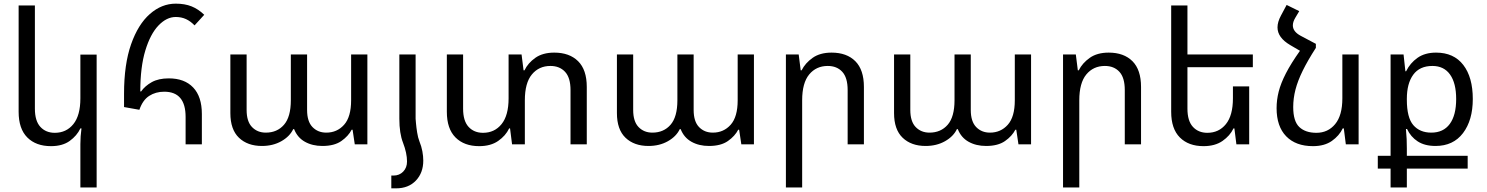

<svg xmlns="http://www.w3.org/2000/svg" viewBox="-20 -790 8142 1051"><path d="M509 236H420V-1Q420 -44 426 -87H420Q401 -47 361.5 -18.5Q322 10 259 10Q177 10 129.5 -37.5Q82 -85 82 -178V-760H171V-195Q171 -128 201 -95.5Q231 -63 280 -63Q343 -63 381.5 -110.5Q420 -158 420 -252V-491H509Z M996 0V-150Q996 -288 879 -288Q832 -288 796.5 -265Q761 -242 743 -189L659 -204V-277Q659 -438 697.5 -547.5Q736 -657 800.5 -713.5Q865 -770 942 -770Q992 -770 1029 -755Q1066 -740 1098 -709L1045 -651Q1023 -674 998 -685.5Q973 -697 942 -697Q892 -697 847.5 -650.5Q803 -604 775.5 -513.5Q748 -423 748 -290L752 -289Q774 -320 811 -340.5Q848 -361 904 -361Q990 -361 1037.5 -311Q1085 -261 1085 -166V0Z M1414 9Q1335 9 1288 -36Q1241 -81 1241 -171V-492H1330V-188Q1330 -125 1359.5 -94.5Q1389 -64 1435 -64Q1497 -64 1534.5 -107Q1572 -150 1572 -241V-492H1661V-188Q1661 -125 1690.5 -94.5Q1720 -64 1766 -64Q1825 -64 1863.5 -107Q1902 -150 1902 -241V-492H1991V0H1922L1910 -80H1905Q1887 -45 1848.5 -18Q1810 9 1745 9Q1690 9 1649 -14Q1608 -37 1590 -83H1585Q1566 -43 1520 -17Q1474 9 1414 9Z M2166 -140V-492H2255V-140Q2255 -139 2257 -116Q2259 -93 2263.5 -64.5Q2268 -36 2276 -16Q2287 11 2292 38Q2297 65 2297 89Q2297 156 2256.5 198.5Q2216 241 2148 241H2122V171H2134Q2166 171 2187 149.5Q2208 128 2208 94Q2208 48 2186 -9Q2166 -60 2166 -140Z M3014 -502Q3097 -502 3144.5 -455Q3192 -408 3192 -314V0H3103V-297Q3103 -365 3073 -397Q3043 -429 2993 -429Q2930 -429 2891.5 -382.5Q2853 -336 2853 -241V0H2783L2772 -87H2767Q2748 -47 2707 -18.5Q2666 10 2603 10Q2521 10 2473.5 -37.5Q2426 -85 2426 -178V-492H2515V-195Q2515 -128 2545 -95.5Q2575 -63 2624 -63Q2687 -63 2725.5 -110.5Q2764 -158 2764 -252V-492H2835L2846 -405H2851Q2870 -445 2910.5 -473.5Q2951 -502 3014 -502Z M3530 9Q3451 9 3404 -36Q3357 -81 3357 -171V-492H3446V-188Q3446 -125 3475.5 -94.5Q3505 -64 3551 -64Q3613 -64 3650.5 -107Q3688 -150 3688 -241V-492H3777V-188Q3777 -125 3806.5 -94.5Q3836 -64 3882 -64Q3941 -64 3979.5 -107Q4018 -150 4018 -241V-492H4107V0H4038L4026 -80H4021Q4003 -45 3964.5 -18Q3926 9 3861 9Q3806 9 3765 -14Q3724 -37 3706 -83H3701Q3682 -43 3636 -17Q3590 9 3530 9Z M4282 236V-492H4352L4363 -405H4368Q4388 -445 4428.5 -473.5Q4469 -502 4532 -502Q4615 -502 4662 -455Q4709 -408 4709 -314V0H4620V-297Q4620 -365 4590.5 -397Q4561 -429 4511 -429Q4448 -429 4409.5 -382.5Q4371 -336 4371 -241V236Z M5047 9Q4968 9 4921 -36Q4874 -81 4874 -171V-492H4963V-188Q4963 -125 4992.5 -94.5Q5022 -64 5068 -64Q5130 -64 5167.5 -107Q5205 -150 5205 -241V-492H5294V-188Q5294 -125 5323.5 -94.5Q5353 -64 5399 -64Q5458 -64 5496.5 -107Q5535 -150 5535 -241V-492H5624V0H5555L5543 -80H5538Q5520 -45 5481.5 -18Q5443 9 5378 9Q5323 9 5282 -14Q5241 -37 5223 -83H5218Q5199 -43 5153 -17Q5107 9 5047 9Z M5799 236V-492H5869L5880 -405H5885Q5905 -445 5945.5 -473.5Q5986 -502 6049 -502Q6132 -502 6179 -455Q6226 -408 6226 -314V0H6137V-297Q6137 -365 6107.5 -397Q6078 -429 6028 -429Q5965 -429 5926.5 -382.5Q5888 -336 5888 -241V236Z M6818 -317V0H6748L6737 -87H6732Q6713 -47 6672 -18.5Q6631 10 6568 10Q6486 10 6438.5 -37.5Q6391 -85 6391 -178V-760H6480V-492H6838V-422H6480V-195Q6480 -128 6510 -95.5Q6540 -63 6589 -63Q6652 -63 6690.5 -110.5Q6729 -158 6729 -252V-317Z M7183 -550V-528Q7138 -458 7111 -403Q7084 -348 7071.5 -300Q7059 -252 7059 -204Q7059 -126 7092.5 -94.5Q7126 -63 7186 -63Q7249 -63 7288.5 -110.5Q7328 -158 7328 -252V-492H7417V0H7347L7336 -87H7330Q7311 -47 7270.5 -18.5Q7230 10 7167 10Q7073 10 7020.5 -44Q6968 -98 6968 -198Q6968 -243 6979.5 -288.5Q6991 -334 7019 -388.5Q7047 -443 7096 -512L7043 -543Q6973 -584 6973 -640Q6973 -670 6992 -705L7023 -763L7092 -729L7070 -692Q7057 -670 7057 -651Q7057 -617 7100 -594Z M7592 236V133H7522V63H7592V-492H7663L7673 -400H7677Q7699 -445 7739.5 -473.5Q7780 -502 7841 -502Q7938 -502 7990 -434.5Q8042 -367 8042 -248Q8042 -132 7988.5 -61.5Q7935 9 7838 9Q7779 9 7740.5 -16Q7702 -41 7682 -84H7676Q7679 -53 7680 -28Q7681 -3 7681 23V63H8014V133H7681V236ZM7815 -64Q7881 -64 7916 -111.5Q7951 -159 7951 -248Q7951 -335 7917.5 -382Q7884 -429 7821 -429Q7751 -429 7716 -381Q7681 -333 7681 -249V-244Q7681 -146 7716.5 -105Q7752 -64 7815 -64Z"/></svg>

Font: Go Noto Kurrent-Regular
Style: Regular
Weight: 400
Designer: Monotype Design Team
Foundry: Monotype Imaging Inc.
Version: Version 2.012; ttfautohint (v1.8.4.7-5d5b)